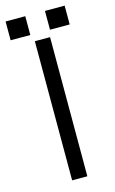

<svg xmlns="http://www.w3.org/2000/svg" viewBox="-150 -783 495 829"><g transform="rotate(-15 97.0 -368.5)"><path d="M65 -622H133V0H65ZM141 -653V-737H229V-653ZM-35 -653V-737H53V-653Z"/></g></svg>

Font: Teko Light
Style: Regular
Weight: 300
Designer: Manushi Parikh, Jonny Pinhorn
Foundry: Indian Type Foundry
Version: Version 1.105;PS 1.0;hotconv 1.0.78;makeotf.lib2.5.61930; tt